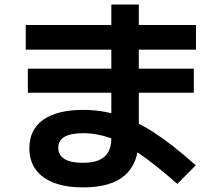

<svg xmlns="http://www.w3.org/2000/svg" viewBox="-20 -790 978 847"><path d="M109.5 -135.7Q109.5 -218.5 171 -261.9Q232.4 -305.2 347.4 -305.2Q429.2 -305.2 504.2 -281.4Q579.3 -257.5 660.7 -204.5Q742.1 -151.5 843.5 -60.7L762.4 21.4Q665.6 -63.8 595.1 -112Q524.7 -160.2 466.1 -181.3Q407.5 -202.4 347.4 -202.4Q292.2 -202.4 264.6 -186.3Q237 -170.3 237 -137.7Q237 -105.6 264.5 -88.6Q292 -71.7 344.7 -71.7Q387.7 -71.7 415.6 -83.2Q443.4 -94.8 457.2 -118.8Q471.1 -142.8 471.1 -179.3V-770.1H592.3V-179.3Q592.3 -70.9 531.4 -17.1Q470.5 36.7 347.4 36.7Q271.9 36.7 218.6 16.7Q165.2 -3.3 137.4 -42.3Q109.5 -81.3 109.5 -135.7ZM102.9 -487H835.1V-380.9H102.9ZM93.6 -679.7H844.5V-570.9H93.6Z"/></svg>

Font: WEMIX Pretendard Variable
Style: Regular
Weight: 400
Designer: Base glyphs from Inter by Rasmus Andersson; Hangeul glyphs from Noto Sans CJK(Source Han Sans) by Jang Soo-young and Kan
Foundry: Kil Hyung-jin
Version: Version 1.000;Glyphs 3.2 (3208)